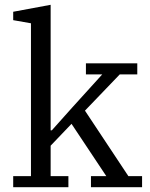

<svg xmlns="http://www.w3.org/2000/svg" viewBox="-20 -780 624 800"><path d="M35 -46H109V-683L35 -696V-731L191 -760V-237H196L280 -331L406 -470H338V-516H552V-470H479L334 -319L515 -46H572V0H359V-46H423L278 -264L191 -173V-46H265V0H35Z"/></svg>

Font: IBM Plex Serif
Style: Regular
Weight: 400
Designer: Mike Abbink, Paul van der Laan, Pieter van Rosmalen
Foundry: Bold Monday
Version: Version 2.6